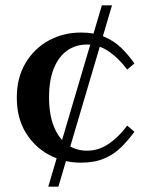

<svg xmlns="http://www.w3.org/2000/svg" viewBox="-20 -600 550 720"><path d="M161 100 362 -580H400L199 100ZM306 -35Q351 -35 389 -61.5Q427 -88 457 -129L484 -106Q461 -74 434 -47.5Q407 -21 370.5 -5.5Q334 10 284 10Q218 10 163.5 -19.5Q109 -49 76 -103.5Q43 -158 43 -234Q43 -309 76 -364Q109 -419 163.5 -448.5Q218 -478 284 -478Q334 -478 370.5 -462.5Q407 -447 434 -421Q461 -395 484 -362L457 -339Q427 -380 389 -406.5Q351 -433 306 -433Q264 -433 232 -410.5Q200 -388 182 -344Q164 -300 164 -235Q164 -170 182 -125.5Q200 -81 232 -58Q264 -35 306 -35Z"/></svg>

Font: Brygada 1918 SemiBold
Style: Regular
Weight: 600
Designer: Mateusz Machalski | Borys Kosmynka | Przemek Hoffer
Foundry: NIEPODLEGLA 2018
Version: Version 3.006